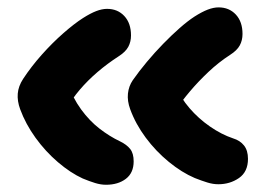

<svg xmlns="http://www.w3.org/2000/svg" viewBox="-20 -514 720 520"><path d="M571.2 -15Q557 -15 541.7 -19.7Q526.4 -24.4 507.6 -31.8Q472.4 -46.8 437.2 -75.6Q402 -104.4 374.6 -141.3Q347.2 -178.2 332.6 -218.2Q324.4 -240.6 326.5 -260.6Q328.6 -280.6 339.6 -296.8Q356.4 -320.8 377.6 -346.2Q398.8 -371.6 421.9 -395.3Q445 -419 466.6 -438Q488.2 -457 506.6 -469Q527 -482 542.7 -488Q558.4 -494 572 -494Q600.6 -494 618.7 -474.6Q636.8 -455.2 636.8 -422Q636.8 -404.8 629.4 -391.1Q622 -377.4 603.2 -365.4Q572 -345.2 544.4 -319.1Q516.8 -293 494.5 -266.6Q472.2 -240.2 456.4 -216.6L458 -278.4Q468.6 -249.8 493 -221.4Q517.4 -193 548.6 -171.4Q579.8 -149.8 611.4 -139.2Q630 -133.6 640.8 -120.1Q651.6 -106.6 651.6 -83.8Q651.6 -48.8 627.3 -31.9Q603 -15 571.2 -15ZM267.2 -13.6Q253 -13.6 237.7 -18.3Q222.4 -23 204 -30.6Q170.8 -45.8 136.9 -74.8Q103 -103.8 76.2 -140.9Q49.4 -178 34.6 -218.2Q26.4 -240.6 28.1 -260.6Q29.8 -280.6 42.4 -300Q64.6 -333.8 93.2 -365.9Q121.8 -398 151.6 -424.1Q181.4 -450.2 204.6 -465Q225 -478 240.7 -484Q256.4 -490 270 -490Q298.6 -490 316.7 -470.6Q334.8 -451.2 334.8 -418Q334.8 -400.8 327.4 -387.1Q320 -373.4 301.2 -361.4Q270.6 -341.6 244.1 -318.9Q217.6 -296.2 196 -270.9Q174.4 -245.6 158.4 -216.6L161.2 -292.4Q176.8 -249 199.6 -217.8Q222.4 -186.6 249.6 -165.6Q276.8 -144.6 305 -131.2Q323.2 -122.4 332.6 -110.5Q342 -98.6 342 -77Q342 -45.8 320.9 -29.7Q299.8 -13.6 267.2 -13.6Z"/></svg>

Font: Shantell Sans Light
Style: Regular
Weight: 300
Designer: Stephen Nixon, Anya Danilova, Shantell Martin
Foundry: Arrow Type
Version: Version 1.011;[c5ecc13dd]